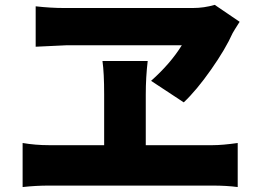

<svg xmlns="http://www.w3.org/2000/svg" viewBox="-20 -754 1040 775"><path d="M713.9 -571.3H249L124 -565.4V-728.5Q185.5 -721.7 237.3 -721.7H758.8Q803.7 -721.7 846.7 -734.4L947.3 -666Q922.9 -627.9 918.9 -620.1Q890.6 -556.6 832 -473.1Q773.4 -389.6 721.7 -340.8L589.8 -427.7Q668 -497.1 713.9 -571.3ZM568.4 -168H837.9Q877.9 -168 939.5 -176.8V1Q894.5 -4.9 837.9 -4.9H177.7Q125 -4.9 71.3 1V-176.8Q123 -168 177.7 -168H400.4V-373Q400.4 -460 393.6 -507.8H576.2Q568.4 -442.4 568.4 -372.1Z"/></svg>

Font: Gen Shin Gothic Monospace Heavy
Style: Bold
Weight: 800
Designer: [Source Han Sans]
Ryoko NISHIZUKA  (kana & ideographs); Paul D. Hunt (Latin, Greek & Cyrillic); Wenlong ZHANG  (bopomofo
Version: Version 1.002.20150607